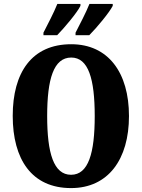

<svg xmlns="http://www.w3.org/2000/svg" viewBox="-20 -951 724 981"><path d="M366 -784V-771H436C474 -809 538 -886 556 -921V-931H437C419 -886 389 -829 366 -784ZM202 -784V-771H272C309 -809 374 -886 391 -921V-931H273C255 -886 225 -829 202 -784ZM343 10C533 10 639 -137 639 -358C639 -580 533 -725 344 -725C142 -725 45 -580 45 -359C45 -137 142 10 343 10ZM343 -58C254 -58 221 -169 221 -358C221 -547 254 -657 344 -657C432 -657 464 -547 464 -358C464 -169 432 -58 343 -58Z"/></svg>

Font: Noto Serif Georgian ExtraCondensed Black
Style: Regular
Weight: 900
Width: 2
Designer: Monotype Design Team, Akaki Razmadze
Foundry: Google LLC
Version: Version 2.003